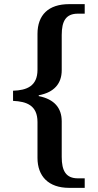

<svg xmlns="http://www.w3.org/2000/svg" viewBox="-20 -780 473 927"><path d="M314 127H389V81H356C298 81 278 44 278 -22V-194C278 -258 243 -301 167 -316V-320C242 -334 278 -377 278 -441V-611C278 -678 298 -714 356 -714H389V-760H314C214 -760 161 -708 161 -616V-443C161 -364 109 -344 43 -342V-293C109 -290 161 -271 161 -191V-18C161 71 214 127 314 127Z"/></svg>

Font: Noto Naskh Arabic UI Medium
Style: Regular
Weight: 500
Designer: Monotype Design Team, David Williams, Mohamad Dakak and Nizar Qandah
Foundry: Monotype Imaging Inc.
Version: Version 2.014